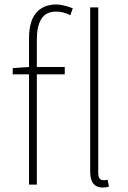

<svg xmlns="http://www.w3.org/2000/svg" viewBox="-20 -827 573 860"><path d="M110 -655V-527L37 -522V-494H110V0H145V-494H270V-527H145V-650Q145 -710 165.5 -742.5Q186 -775 231 -775Q264 -775 295 -759L306 -790Q260 -807 232 -807Q175 -807 142.5 -770Q110 -733 110 -655ZM468 9 462 -22Q454 -20 449.5 -20Q445 -20 442 -20Q420 -20 420 -53V-794H384V-59Q384 -21 398.5 -4Q413 13 439 13Q450 13 455.5 12Q461 11 468 9Z"/></svg>

Font: Spoqa Han Sans Neo Thin
Style: Regular
Weight: 100
Designer: [Spoqa Han Sans Neo] Dong-huui Kim  Younghwa Kang  Yujin Lee  [Noto Sans] Ryoko NISHIZUKA  (kana & ideographs); Paul D. 
Foundry: Spoqa (http://www.spoqa-han-sans.com)
Version: Version 1.100;hotconv 1.0.109;makeotfexe 2.5.65596